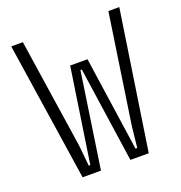

<svg xmlns="http://www.w3.org/2000/svg" viewBox="-141 -921 983 1042"><g transform="rotate(-20 350.0 -400.0)"><path d="M105 -800 200 -169 212 -48H221L303 -593H403L482 -48H492L505 -169L599 -800H662L541 0H435L355 -551H347L265 0H159L38 -800Z"/></g></svg>

Font: Martian Mono ExtraLight
Style: Regular
Weight: 200
Monospace: yes
Designer: Roman Shamin
Foundry: Evil Martians
Version: Version 1.000; ttfautohint (v1.8.4.7-5d5b)